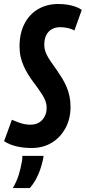

<svg xmlns="http://www.w3.org/2000/svg" viewBox="-48 -730 428 960"><path d="M360.8 -680.6 324.2 -577.8Q307 -586.9 288.7 -590.4Q270.3 -594 253.3 -594Q229.9 -594 211.8 -584.3Q193.7 -574.6 183.5 -554.8Q173.3 -535.1 173.3 -505.4Q173.3 -489.1 178.7 -473.1Q184.1 -457.1 193.6 -441.6Q203 -426.1 214.9 -409.6Q226.7 -393 239 -375.2Q251.3 -357.4 263.2 -337.9Q275 -318.3 284.5 -296.5Q293.9 -274.7 299.3 -249.6Q304.7 -224.4 304.7 -195.8Q304.7 -136.2 279.5 -89.6Q254.3 -43 210.9 -16.5Q167.4 10 110.3 10Q68 10 32.8 1.3Q-2.5 -7.4 -27.5 -24.2L11.5 -131.1Q31 -122.6 46.3 -117.2Q61.6 -111.7 75.7 -109.2Q89.8 -106.6 104.5 -106.6Q130.5 -106.6 148.3 -118Q166.1 -129.4 175.7 -148.3Q185.3 -167.2 185.3 -191.5Q185.3 -208.5 179.6 -224.2Q173.8 -239.8 164 -255.4Q154.2 -271.1 142.4 -287.6Q130.5 -304.2 117.5 -321.4Q104.5 -338.7 92.6 -357.9Q80.8 -377.1 71 -398.9Q61.2 -420.7 55.4 -444.9Q49.7 -469.2 49.7 -497.8Q49.7 -563.2 74.3 -611Q98.9 -658.9 142.7 -684.4Q186.4 -710 243 -710Q268.3 -710 290.4 -706.4Q312.4 -702.8 330.3 -696.3Q348.2 -689.8 360.8 -680.6ZM63.8 49.2H169.3Q169.3 53.4 168.8 57.9Q168.3 62.4 167 67.2Q161.2 94.8 152.1 120.2Q142.9 145.7 130.7 168.1Q118.5 190.5 101.2 210.2H16.4Q36.1 175.8 45.8 143.9Q55.4 112.1 60.8 81.2Q62.8 73.2 63.3 64.7Q63.8 56.2 63.8 49.2Z"/></svg>

Font: Georama ExtraCondensed Thin
Style: Italic
Weight: 100
Width: 2
Italic angle: -9°
Designer: Jean-Baptiste Levee
Foundry: Production Type
Version: Version 1.001